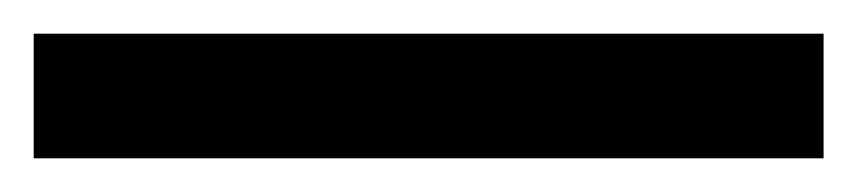

<svg xmlns="http://www.w3.org/2000/svg" viewBox="-23 -854 509 114"><path d="M466 -760V-834H-3V-760Z"/></svg>

Font: Noto Sans Tamil Condensed Medium
Style: Regular
Weight: 500
Width: 3
Designer: Jelle Bosma - Monotype Design Team
Foundry: Monotype Imaging Inc.
Version: Version 2.004